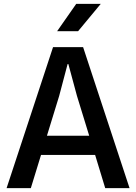

<svg xmlns="http://www.w3.org/2000/svg" viewBox="-20 -970 702 990"><path d="M14 0 253.5 -727H408.5L648 0H522.5L470.5 -171H191.5L139 0ZM285 -475 222 -270H440L377 -475L332.5 -639.5H328.5ZM274.5 -809 373 -950H499.5L382.5 -809Z"/></svg>

Font: Spline Sans Medium
Style: Regular
Weight: 500
Designer: Eben Sorkin, Mirko Velimirovic
Foundry: Sorkin Type
Version: Version 1.000; ttfautohint (v1.8.3)